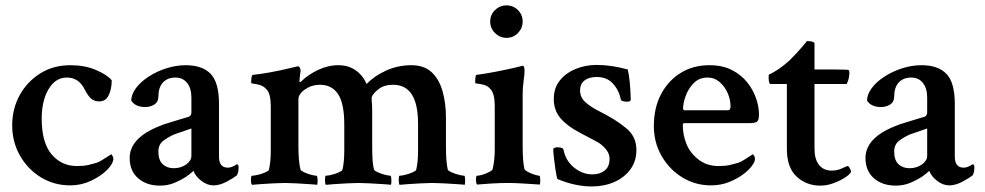

<svg xmlns="http://www.w3.org/2000/svg" viewBox="-20 -669 3585 699"><path d="M236.3 5.9Q176.8 5.9 128.9 -23.4Q81.1 -52.7 52.7 -102.5Q24.4 -152.3 24.4 -212.9Q24.4 -272.5 51.3 -321.8Q78.1 -371.1 126 -401.4Q173.8 -431.6 236.3 -431.6Q288.1 -431.6 328.6 -414.6Q369.1 -397.5 386.7 -377Q386.7 -343.8 375.5 -321.8Q364.3 -299.8 341.8 -299.8Q323.2 -299.8 312 -309.6Q300.8 -319.3 289.1 -341.8Q267.6 -386.7 223.6 -386.7Q181.6 -386.7 156.7 -344.2Q131.8 -301.8 131.8 -237.3Q131.8 -149.4 168 -106.9Q204.1 -64.5 259.8 -64.5Q285.2 -64.5 301.8 -68.4Q318.4 -72.3 334 -77.1Q341.8 -80.1 353.5 -87.4Q365.2 -94.7 375 -101.1Q384.8 -107.4 384.8 -107.4Q386.7 -106.4 389.6 -101.6Q392.6 -96.7 392.6 -91.8Q392.6 -73.2 369.6 -50.3Q346.7 -27.3 311 -10.7Q275.4 5.9 236.3 5.9Z M562.5 6.8Q513.7 6.8 482.9 -20Q452.1 -46.9 452.1 -93.8Q452.1 -126 473.1 -152.3Q494.1 -178.7 532.2 -197.3Q545.9 -204.1 557.1 -208.5Q568.4 -212.9 578.1 -216.8Q612.3 -227.5 635.3 -234.4Q658.2 -241.2 668 -244.1Q676.8 -249 676.8 -259.8V-313.5Q676.8 -347.7 661.1 -367.2Q645.5 -386.7 619.1 -386.7Q589.8 -386.7 573.2 -368.7Q556.6 -350.6 556.6 -317.4Q556.6 -297.9 542 -288.6Q527.3 -279.3 508.8 -279.3Q472.7 -279.3 458 -302.7Q458 -326.2 475.6 -349.1Q493.2 -372.1 522 -390.6Q550.8 -409.2 585.9 -420.4Q621.1 -431.6 656.2 -431.6Q716.8 -431.6 747.1 -399.9Q777.3 -368.2 777.3 -291V-98.6Q777.3 -58.6 809.6 -58.6Q824.2 -58.6 842.8 -71.3Q848.6 -70.3 848.6 -60.5Q848.6 -42 842.8 -31.2Q828.1 -19.5 803.7 -6.8Q779.3 5.9 756.8 5.9Q734.4 5.9 712.9 -10.7Q691.4 -27.3 684.6 -46.9Q676.8 -40 672.9 -37.1Q668.9 -34.2 660.2 -27.3Q639.6 -13.7 615.2 -3.4Q590.8 6.8 562.5 6.8ZM612.3 -56.6Q638.7 -56.6 657.7 -70.3Q676.8 -84 676.8 -101.6V-201.2L614.3 -179.7Q591.8 -169.9 574.2 -156.2Q556.6 -142.6 556.6 -117.2Q556.6 -85.9 572.3 -71.3Q587.9 -56.6 612.3 -56.6Z M897.5 3.9Q893.6 0 893.6 -14.6Q893.6 -29.3 897.5 -29.3Q905.3 -29.3 919.4 -32.7Q933.6 -36.1 945.8 -41.5Q958 -46.9 959 -50.8Q965.8 -78.1 965.8 -122.1V-281.2Q965.8 -328.1 950.2 -343.8Q939.5 -355.5 926.3 -359.4Q913.1 -363.3 903.8 -364.3Q894.5 -365.2 894.5 -367.2Q894.5 -395.5 900.4 -396.5Q922.9 -398.4 961.4 -405.3Q1000 -412.1 1043.9 -422.9Q1063.5 -427.7 1064.5 -427.7Q1069.3 -427.7 1072.3 -420.9Q1075.2 -414.1 1074.2 -410.2Q1072.3 -396.5 1071.3 -387.7Q1070.3 -378.9 1070.3 -375Q1070.3 -370.1 1072.3 -370.1Q1074.2 -370.1 1077.1 -373Q1100.6 -396.5 1137.2 -414.1Q1173.8 -431.6 1211.9 -431.6Q1249 -431.6 1275.4 -412.6Q1301.8 -393.6 1314.5 -363.3Q1342.8 -392.6 1385.7 -412.1Q1428.7 -431.6 1477.5 -431.6Q1524.4 -431.6 1551.8 -405.8Q1579.1 -379.9 1591.3 -336.4Q1603.5 -293 1603.5 -241.2V-138.7Q1603.5 -77.1 1610.4 -50.8Q1612.3 -46.9 1624.5 -41.5Q1636.7 -36.1 1650.4 -32.7Q1664.1 -29.3 1669.9 -29.3Q1672.9 -29.3 1673.3 -15.1Q1673.8 -1 1671.9 3.9Q1668 2.9 1645 1.5Q1622.1 0 1595.7 -1.5Q1569.3 -2.9 1553.7 -2.9Q1538.1 -2.9 1512.2 -1.5Q1486.3 0 1463.4 1.5Q1440.4 2.9 1434.6 3.9Q1431.6 -1 1431.6 -14.6Q1431.6 -29.3 1434.6 -29.3Q1442.4 -29.3 1456.1 -32.7Q1469.7 -36.1 1481.9 -41.5Q1494.1 -46.9 1495.1 -50.8Q1502 -78.1 1502 -119.1V-218.8Q1502 -360.4 1411.1 -360.4Q1378.9 -360.4 1358.4 -344.7Q1337.9 -329.1 1333 -314.5Q1333 -301.8 1334 -292.5Q1335 -283.2 1335 -255.9V-134.8Q1335 -107.4 1336.4 -85.9Q1337.9 -64.5 1341.8 -50.8Q1343.8 -46.9 1356 -41.5Q1368.2 -36.1 1381.8 -32.7Q1395.5 -29.3 1401.4 -29.3Q1404.3 -29.3 1404.8 -15.1Q1405.3 -1 1403.3 3.9Q1399.4 2.9 1376.5 1.5Q1353.5 0 1327.1 -1.5Q1300.8 -2.9 1285.2 -2.9Q1269.5 -2.9 1243.7 -1.5Q1217.8 0 1194.8 1.5Q1171.9 2.9 1166 3.9Q1163.1 -1 1163.1 -14.6Q1163.1 -29.3 1166 -29.3Q1173.8 -29.3 1187.5 -32.7Q1201.2 -36.1 1213.4 -41.5Q1225.6 -46.9 1226.6 -50.8Q1233.4 -78.1 1233.4 -122.1V-215.8Q1233.4 -292 1210.9 -326.2Q1188.5 -360.4 1144.5 -360.4Q1115.2 -360.4 1090.8 -343.8Q1066.4 -327.1 1066.4 -306.6V-138.7Q1066.4 -80.1 1074.2 -50.8Q1076.2 -46.9 1087.9 -41.5Q1099.6 -36.1 1112.8 -32.7Q1126 -29.3 1131.8 -29.3Q1135.7 -29.3 1136.2 -15.1Q1136.7 -1 1134.8 3.9Q1129.9 2.9 1106.9 1.5Q1084 0 1058.6 -1.5Q1033.2 -2.9 1017.6 -2.9Q1002 -2.9 975.1 -1.5Q948.2 0 925.8 1.5Q903.3 2.9 897.5 3.9Z M1716.8 2.9Q1712.9 -1 1712.9 -15.6Q1712.9 -29.3 1716.8 -29.3Q1724.6 -29.3 1737.3 -33.2Q1750 -37.1 1761.2 -43Q1772.5 -48.8 1773.4 -52.7Q1777.3 -69.3 1779.3 -87.9Q1781.2 -106.4 1781.2 -125V-282.2Q1781.2 -328.1 1765.6 -344.7Q1756.8 -355.5 1743.7 -359.4Q1730.5 -363.3 1720.2 -364.3Q1710 -365.2 1710 -367.2Q1710 -396.5 1714.8 -396.5Q1746.1 -400.4 1783.7 -407.7Q1821.3 -415 1851.6 -421.9L1882.8 -429.7Q1889.6 -429.7 1889.6 -410.2Q1889.6 -397.5 1886.2 -373.5Q1882.8 -349.6 1882.8 -326.2V-140.6Q1882.8 -79.1 1889.6 -52.7Q1891.6 -48.8 1902.3 -43Q1913.1 -37.1 1925.8 -33.2Q1938.5 -29.3 1943.4 -29.3Q1946.3 -29.3 1946.8 -15.6Q1947.3 -2 1945.3 2.9Q1915 1 1883.8 -1Q1852.5 -2.9 1832 -2.9Q1801.8 -2.9 1770 -1Q1738.3 1 1716.8 2.9ZM1824.2 -531.2Q1799.8 -531.2 1782.2 -548.8Q1764.6 -566.4 1764.6 -590.8Q1764.6 -615.2 1782.2 -632.3Q1799.8 -649.4 1824.2 -649.4Q1848.6 -649.4 1865.7 -632.3Q1882.8 -615.2 1882.8 -590.8Q1882.8 -566.4 1865.7 -548.8Q1848.6 -531.2 1824.2 -531.2Z M2134.8 9.8Q2073.2 9.8 2008.8 -17.6Q2005.9 -29.3 2002.4 -50.8Q1999 -72.3 1996.6 -94.2Q1994.1 -116.2 1994.1 -127.9Q2001 -132.8 2007.8 -132.8Q2029.3 -132.8 2031.2 -125Q2039.1 -84 2069.8 -59.1Q2100.6 -34.2 2136.7 -34.2Q2164.1 -34.2 2181.6 -48.3Q2199.2 -62.5 2199.2 -90.8Q2199.2 -111.3 2183.6 -128.4Q2168 -145.5 2154.3 -152.3L2089.8 -186.5Q2044.9 -210 2020.5 -238.8Q1996.1 -267.6 1996.1 -308.6Q1996.1 -348.6 2018.1 -376Q2040 -403.3 2075.7 -418Q2111.3 -432.6 2152.3 -432.6Q2205.1 -432.6 2265.6 -416Q2270.5 -394.5 2272.9 -367.2Q2275.4 -339.8 2276.4 -306.6Q2276.4 -298.8 2263.7 -298.8Q2242.2 -298.8 2240.2 -306.6Q2233.4 -340.8 2211.4 -364.7Q2189.5 -388.7 2152.3 -388.7Q2124 -388.7 2107.9 -376Q2091.8 -363.3 2091.8 -339.8Q2091.8 -314.5 2111.3 -296.9Q2130.9 -279.3 2164.1 -262.7Q2189.5 -250 2213.4 -235.4Q2237.3 -220.7 2258.8 -203.1Q2296.9 -172.9 2296.9 -123Q2296.9 -82 2274.9 -52.2Q2252.9 -22.5 2216.3 -6.3Q2179.7 9.8 2134.8 9.8Z M2568.4 5.9Q2511.7 5.9 2464.4 -22.9Q2417 -51.8 2388.7 -101.1Q2360.4 -150.4 2360.4 -210Q2360.4 -276.4 2386.7 -326.2Q2413.1 -376 2458.5 -403.8Q2503.9 -431.6 2562.5 -431.6Q2610.4 -431.6 2644.5 -414.1Q2678.7 -396.5 2700.7 -368.7Q2722.7 -340.8 2732.9 -310.1Q2743.2 -279.3 2743.2 -252.9Q2743.2 -231.4 2735.8 -226.1Q2728.5 -220.7 2706.1 -220.7H2472.7Q2465.8 -220.7 2465.8 -214.8Q2465.8 -178.7 2478.5 -146.5Q2491.2 -113.3 2522 -88.9Q2552.7 -64.5 2595.7 -64.5Q2621.1 -64.5 2637.7 -68.4Q2654.3 -72.3 2669.9 -77.1Q2677.7 -80.1 2689.5 -87.4Q2701.2 -94.7 2710.9 -101.1Q2720.7 -107.4 2720.7 -107.4Q2722.7 -106.4 2725.6 -101.6Q2728.5 -96.7 2728.5 -91.8Q2728.5 -81.1 2722.7 -73.2Q2712.9 -55.7 2689.9 -37.6Q2667 -19.5 2635.7 -6.8Q2604.5 5.9 2568.4 5.9ZM2472.7 -267.6H2630.9Q2639.6 -267.6 2639.6 -282.2Q2639.6 -305.7 2629.4 -329.6Q2619.1 -353.5 2600.1 -370.1Q2581.1 -386.7 2555.7 -386.7Q2525.4 -386.7 2505.4 -366.2Q2485.4 -345.7 2476.1 -319.3Q2466.8 -293 2466.8 -274.4Q2466.8 -267.6 2472.7 -267.6Z M2966.8 6.8Q2916 6.8 2880.4 -25.9Q2844.7 -58.6 2844.7 -127V-363.3H2785.2Q2778.3 -363.3 2778.3 -388.7Q2778.3 -396.5 2779.3 -397.5Q2798.8 -406.2 2817.4 -419.4Q2835.9 -432.6 2854.5 -449.2Q2882.8 -477.5 2900.4 -498.5Q2918 -519.5 2918 -519.5Q2922.9 -519.5 2927.7 -519Q2932.6 -518.6 2936.5 -517.6Q2945.3 -514.6 2945.3 -511.7V-416H3016.6Q3039.1 -416 3051.3 -415.5Q3063.5 -415 3064.5 -415Q3072.3 -415 3072.3 -406.2Q3072.3 -381.8 3062.5 -363.3H2945.3V-127.9Q2945.3 -88.9 2961.9 -68.4Q2978.5 -47.9 3007.8 -47.9Q3028.3 -47.9 3045.9 -56.2Q3063.5 -64.5 3065.4 -64.5Q3069.3 -65.4 3074.2 -55.7Q3079.1 -45.9 3078.1 -43Q3074.2 -34.2 3056.2 -22.5Q3038.1 -10.7 3014.2 -2Q2990.2 6.8 2966.8 6.8Z M3241.2 6.8Q3192.4 6.8 3161.6 -20Q3130.9 -46.9 3130.9 -93.8Q3130.9 -126 3151.9 -152.3Q3172.9 -178.7 3210.9 -197.3Q3224.6 -204.1 3235.8 -208.5Q3247.1 -212.9 3256.8 -216.8Q3291 -227.5 3314 -234.4Q3336.9 -241.2 3346.7 -244.1Q3355.5 -249 3355.5 -259.8V-313.5Q3355.5 -347.7 3339.8 -367.2Q3324.2 -386.7 3297.9 -386.7Q3268.6 -386.7 3252 -368.7Q3235.4 -350.6 3235.4 -317.4Q3235.4 -297.9 3220.7 -288.6Q3206.1 -279.3 3187.5 -279.3Q3151.4 -279.3 3136.7 -302.7Q3136.7 -326.2 3154.3 -349.1Q3171.9 -372.1 3200.7 -390.6Q3229.5 -409.2 3264.6 -420.4Q3299.8 -431.6 3335 -431.6Q3395.5 -431.6 3425.8 -399.9Q3456.1 -368.2 3456.1 -291V-98.6Q3456.1 -58.6 3488.3 -58.6Q3502.9 -58.6 3521.5 -71.3Q3527.3 -70.3 3527.3 -60.5Q3527.3 -42 3521.5 -31.2Q3506.8 -19.5 3482.4 -6.8Q3458 5.9 3435.5 5.9Q3413.1 5.9 3391.6 -10.7Q3370.1 -27.3 3363.3 -46.9Q3355.5 -40 3351.6 -37.1Q3347.7 -34.2 3338.9 -27.3Q3318.4 -13.7 3293.9 -3.4Q3269.5 6.8 3241.2 6.8ZM3291 -56.6Q3317.4 -56.6 3336.4 -70.3Q3355.5 -84 3355.5 -101.6V-201.2L3293 -179.7Q3270.5 -169.9 3252.9 -156.2Q3235.4 -142.6 3235.4 -117.2Q3235.4 -85.9 3251 -71.3Q3266.6 -56.6 3291 -56.6Z"/></svg>

Font: Crimson Text SemiBold
Style: Regular
Weight: 600
Designer: Sebastian Kosch
Foundry: Sebastian Kosch
Version: Version 1.100; ttfautohint (v1.8.4)